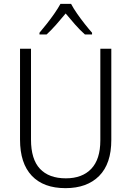

<svg xmlns="http://www.w3.org/2000/svg" viewBox="-20 -967 682 997"><path d="M558 -240Q558 -117 495 -53.5Q432 10 320 10Q206 10 145 -54.5Q84 -119 84 -242V-714H141V-242Q141 -140 187.5 -90.5Q234 -41 322 -41Q407 -41 454 -90.5Q501 -140 501 -238V-714H558ZM349 -947Q361 -924 380.5 -896Q400 -868 421 -841.5Q442 -815 458 -797V-788H421Q396 -810 370 -839.5Q344 -869 321 -897Q298 -869 272 -839.5Q246 -810 222 -788H185V-797Q202 -817 223 -843.5Q244 -870 263 -897.5Q282 -925 294 -947Z"/></svg>

Font: Noto Sans Thai Looped SemiCondensed Light
Style: Regular
Weight: 300
Width: 4
Designer: Sasikarn Vongin, Ben Mitchell
Foundry: The Fontpad Ltd
Version: Version 1.001; ttfautohint (v1.8.4.7-5d5b)